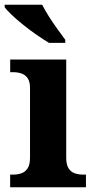

<svg xmlns="http://www.w3.org/2000/svg" viewBox="-26 -786 399 806"><path d="M16.6 0V-53H29Q49.3 -53 65.2 -59Q81.1 -64.9 90.5 -80.3Q100 -95.7 100 -124.1V-416.1Q100 -443.2 90.3 -457.4Q80.5 -471.7 64.6 -477.3Q48.7 -483 29 -483H16.8V-536H252V-123.9Q252 -95.8 261.3 -80.3Q270.5 -64.8 286.9 -58.9Q303.3 -53 323 -53H334.8V0ZM179.8 -606Q156.3 -620 128.1 -639.5Q99.9 -659 72.4 -681Q45 -703 23.8 -723Q2.6 -743 -6.4 -756V-766H151.1Q162.1 -744 179.2 -717Q196.3 -690 215.1 -664Q234 -638 248 -619V-606Z"/></svg>

Font: Noto Serif Telugu
Style: Regular
Weight: 400
Designer: Jelle Bosma - Monotype Design Team
Foundry: Monotype Imaging Inc.
Version: Version 2.003